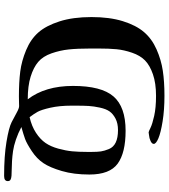

<svg xmlns="http://www.w3.org/2000/svg" viewBox="37 -774 820 934"><g transform="rotate(90 447.0 -307.0)"><path d="M63 -342Q63 -430 83 -494.5Q103 -559 136 -597.5Q169 -636 220 -658.5Q271 -681 324 -689Q377 -697 446 -697Q515 -697 570.5 -688Q626 -679 653 -667.5Q680 -656 680 -645Q680 -636 666 -629.5Q652 -623 638 -622L624 -620Q620 -620 602 -629Q584 -638 544 -647Q504 -656 446 -656Q385 -656 341.5 -641Q298 -626 274 -602.5Q250 -579 236.5 -539.5Q223 -500 219.5 -464Q216 -428 216 -375V-339Q216 -274 220.5 -231.5Q225 -189 239.5 -147.5Q254 -106 281 -83Q308 -60 353 -46Q398 -32 463 -32Q398 -117 398 -252Q398 -390 449 -449Q500 -508 616 -508Q723 -508 776 -469.5Q829 -431 829 -332Q829 -256 812 -198Q795 -140 773.5 -108Q752 -76 715 -51.5Q678 -27 656 -19Q634 -11 598 -1Q628 15 659 25.5Q690 36 714.5 39.5Q739 43 763 44.5Q787 46 804 46Q821 46 834.5 47Q848 48 854.5 52Q861 56 861 65Q861 83 836 83Q739 83 670 71.5Q601 60 574.5 46.5Q548 33 527.5 21.5Q507 10 496 10Q494 10 478 10.5Q462 11 448 11Q379 11 328 4.5Q277 -2 224 -24Q171 -46 138 -83.5Q105 -121 84 -186.5Q63 -252 63 -342ZM494 -245Q494 -186 504 -142Q514 -98 524 -80Q534 -62 550 -41Q594 -51 626 -72Q658 -93 675.5 -118.5Q693 -144 703 -180.5Q713 -217 716 -248Q719 -279 719 -321V-343Q719 -371 716.5 -388Q714 -405 705 -427Q696 -449 673 -460Q650 -471 613 -471Q580 -471 557 -459Q534 -447 522 -430Q510 -413 503.5 -383Q497 -353 495.5 -328.5Q494 -304 494 -265Z"/></g></svg>

Font: CMU Serif
Style: Bold
Weight: 700
Version: Version 0.7.0